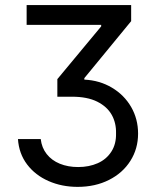

<svg xmlns="http://www.w3.org/2000/svg" viewBox="-20 -727 616 757"><path d="M288.1 -68.4Q331.1 -68.4 365.2 -83.5Q399.4 -98.6 418.9 -128.9Q438.5 -159.2 437.5 -201.2Q438.5 -242.2 420.4 -274.4Q402.3 -306.6 363.3 -326.2Q324.2 -345.7 263.7 -345.7H206.1V-415L378.9 -623V-628.9H85V-707H497.1V-643.6L312.5 -418.9V-413.1Q373 -410.2 421.4 -381.3Q469.7 -352.5 497.1 -305.2Q524.4 -257.8 524.4 -200.2Q524.4 -140.6 494.1 -92.8Q463.9 -44.9 409.7 -17.6Q355.5 9.8 286.1 9.8Q223.6 9.8 171.4 -13.2Q119.1 -36.1 86.9 -78.6Q54.7 -121.1 50.8 -178.7H140.6Q144.5 -144.5 164.1 -119.6Q183.6 -94.7 215.8 -81.5Q248 -68.4 288.1 -68.4Z"/></svg>

Font: Pretendard GOV Variable
Style: Regular
Weight: 400
Designer: Base glyphs from Inter by Rasmus Andersson; Hangul glyphs from Noto Sans CJK(Source Han Sans) by Jang Soo-young and Kang
Foundry: Kil Hyung-jin
Version: Version 1.307;Glyphs 3.2 (3192)